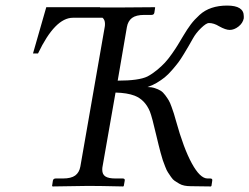

<svg xmlns="http://www.w3.org/2000/svg" viewBox="-20 -672 900 693"><path d="M741.2 1 668 0Q656.2 0 646 -2Q635.7 -3.9 627 -9Q618.2 -14.2 611.1 -18.8Q604 -23.4 597.4 -33.2Q590.8 -43 586.2 -49.8Q581.5 -56.6 576.2 -70.8Q570.8 -85 567.6 -93.8Q564.5 -102.5 559.8 -120.4Q555.2 -138.2 552.5 -148.7Q549.8 -159.2 544.9 -180.2Q528.8 -250 521 -269.5Q503.4 -312 465.8 -326.7Q439 -336.9 397 -337.9L350.1 -70.8Q349.1 -66.9 349.1 -59.1Q349.1 -42.5 360.4 -35.2Q371.6 -27.8 397 -27.8H422.9Q431.6 -27.8 430.2 -20L426.8 -1L424.8 1Q337.9 -1 298.8 -1L169.9 1L168 -1L170.9 -20Q172.4 -27.8 181.2 -27.8H207Q236.8 -27.8 251.5 -38.6Q266.1 -49.3 270 -70.8L357.9 -574.2Q358.9 -578.1 358.9 -585.9Q358.9 -600.6 350.1 -607.9H243.2Q178.7 -607.9 117.2 -479H99.1L147 -646H340.8L341.8 -645H409.2L538.1 -646L540 -645L537.1 -626Q535.6 -618.2 526.9 -618.2H501Q471.2 -618.2 456.5 -607.2Q441.9 -596.2 438 -574.2L404.8 -380.9Q481.4 -380.9 512.2 -396Q529.8 -405.3 546.6 -419.2Q563.5 -433.1 575.4 -446Q587.4 -459 601.1 -478.5Q614.7 -498 621.8 -509.8Q628.9 -521.5 641.1 -542Q656.2 -567.4 668.9 -584.2Q681.6 -601.1 700.4 -618.2Q719.2 -635.3 744.1 -643.6Q769 -651.9 799.8 -651.9Q859.9 -651.9 859.9 -613.8V-606Q856.4 -588.4 840.8 -576.2Q825.2 -564 809.1 -564Q794.4 -564 771 -577.1Q752 -588.9 733.9 -588.9Q724.6 -588.9 705.8 -570.8Q687 -552.7 675.8 -532.2Q665 -513.2 660.4 -505.1Q655.8 -497.1 643.8 -477.3Q631.8 -457.5 623.5 -446.5Q615.2 -435.5 601.1 -419.2Q586.9 -402.8 574.5 -392.8Q562 -382.8 545.7 -373Q529.3 -363.3 512.2 -357.9Q526.4 -357.9 538.6 -354Q550.8 -350.1 559.6 -344.7Q568.4 -339.4 576.4 -328.4Q584.5 -317.4 589.1 -309.6Q593.8 -301.8 599.4 -285.9Q605 -270 607.7 -261.7Q610.4 -253.4 615.2 -235.8Q642.6 -136.7 672.4 -82.3Q702.1 -27.8 729 -27.8H738.8Q747.6 -27.8 746.1 -20L743.2 -1Z"/></svg>

Font: Common Serif News
Style: Italic
Weight: 450
Italic angle: -12°
Designer: Philipp H. Poll, Khaled Hosny
Foundry: Stefan Peev, Context Ltd.
Version: Version 1.026